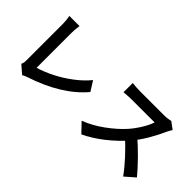

<svg xmlns="http://www.w3.org/2000/svg" viewBox="-19 -1345 1991 1991"><g transform="rotate(45 976.5 -349.5)"><path d="M205.1 -100.3V-632.3Q205.1 -658.9 202.1 -689.1Q199.2 -719.2 194.3 -741.5H343.3Q338.4 -711.2 336.2 -685.3Q334 -659.4 334 -632.6V-121.3Q416.7 -144.5 511 -192.3Q605.2 -240 691.9 -305.7Q778.6 -371.3 838.4 -445.1L906 -337.6Q809.3 -221.7 664.1 -133.1Q518.8 -44.4 338.6 13.9Q304.2 25.1 282 39.3L192.6 -38.1Q200.7 -54.9 202.9 -68.2Q205.1 -81.5 205.1 -100.3Z M1754.9 -601.8Q1720.2 -522.5 1668.5 -434.3Q1616.7 -346.2 1558.1 -278.6Q1472.7 -180.4 1366.7 -96.4Q1260.7 -12.5 1150.4 39.3L1052.2 -63Q1163.6 -105 1270.4 -182.4Q1377.2 -259.8 1452.9 -343.8Q1501.5 -399.2 1542.5 -466.3Q1583.5 -533.4 1600.1 -585.4H1264.9Q1225.3 -585.4 1171.1 -580.3L1150.6 -578.9V-714.1Q1173.3 -711.4 1206.9 -709.2Q1240.5 -707 1264.9 -707H1611.8Q1641.8 -707 1668.7 -710.6Q1695.6 -714.1 1710.9 -719L1788.3 -661.4Q1780.8 -650.6 1771 -633.2Q1761.2 -615.7 1754.9 -601.8ZM1874 -52 1766.1 42Q1712.2 -33.2 1636.6 -115.4Q1561 -197.5 1481.7 -269.5L1570.8 -357.2Q1642.3 -299.8 1731.8 -208.6Q1821.3 -117.4 1874 -52Z"/></g></svg>

Font: Min Sans VF VF
Style: Regular
Weight: 400
Designer: Jinseong-Kim, NotoSansCJK, Nunito
Foundry: Jinseong-Kim
Version: Version 1.420;Glyphs 3.1.2 (3151)